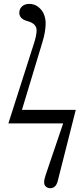

<svg xmlns="http://www.w3.org/2000/svg" viewBox="-20 -738 431 996"><path d="M23.4 -97.7 157.7 -517.6Q169.9 -556.6 169.9 -580.6Q169.9 -615.7 122.6 -628.4Q80.1 -639.6 80.1 -672.4Q80.1 -691.4 94.2 -704.6Q108.4 -717.8 131.3 -717.8Q160.2 -717.8 180.4 -700.7Q200.7 -683.6 208.7 -661.9Q216.8 -640.1 216.8 -618.2Q216.8 -574.2 200.7 -521.5L93.8 -168H373L279.3 201.7Q269.5 238.3 240.7 238.3Q227.5 238.3 218.3 230.2Q209 222.2 209 208Q209 191.9 216.8 169.9L307.6 -97.7Z"/></svg>

Font: Theano Old Style
Style: Regular
Weight: 400
Designer: Alexey Kryukov
Version: Version 2.00